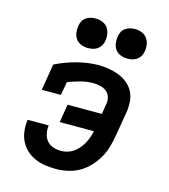

<svg xmlns="http://www.w3.org/2000/svg" viewBox="-113 -844 826 941"><g transform="rotate(15 300.0 -373.5)"><path d="M258 8Q230 8 202.5 4Q175 0 150.5 -11Q126 -22 106.5 -40Q87 -58 75.5 -82Q64 -106 61 -134Q58 -162 62 -189H169Q166 -169 170 -148.5Q174 -128 186 -113Q198 -98 217.5 -91Q237 -84 258 -84Q274 -84 290.5 -88.5Q307 -93 321.5 -103Q336 -113 347.5 -126.5Q359 -140 367.5 -155.5Q376 -171 381.5 -187Q387 -203 390 -219H217L232 -311H406L415 -367Q418 -385 412 -401.5Q406 -418 392.5 -428Q379 -438 361.5 -442Q344 -446 326 -446Q295 -446 263 -437.5Q231 -429 200 -417L188 -349H91L113 -483Q139 -496 166 -506Q193 -516 220 -523Q247 -530 274.5 -534Q302 -538 329 -538Q356 -538 382.5 -533.5Q409 -529 433 -519.5Q457 -510 477 -494Q497 -478 509 -455Q521 -432 523 -405.5Q525 -379 521 -352L499 -222Q494 -193 485.5 -164Q477 -135 461 -108Q445 -81 423 -58Q401 -35 374 -20Q347 -5 317 1.5Q287 8 258 8ZM456 -605Q438 -605 421.5 -611.5Q405 -618 395 -631.5Q385 -645 382.5 -662.5Q380 -680 383 -698Q385 -711 391 -722.5Q397 -734 408 -741.5Q419 -749 431.5 -752Q444 -755 456 -755Q474 -755 490.5 -748.5Q507 -742 517 -728.5Q527 -715 530 -697.5Q533 -680 530 -662Q528 -649 521.5 -637.5Q515 -626 504.5 -618.5Q494 -611 481.5 -608Q469 -605 456 -605ZM256 -605Q238 -605 221.5 -611.5Q205 -618 195 -631.5Q185 -645 182.5 -662.5Q180 -680 183 -698Q185 -711 191 -722.5Q197 -734 208 -741.5Q219 -749 231.5 -752Q244 -755 256 -755Q274 -755 290.5 -748.5Q307 -742 317 -728.5Q327 -715 330 -697.5Q333 -680 330 -662Q328 -649 321.5 -637.5Q315 -626 304.5 -618.5Q294 -611 281.5 -608Q269 -605 256 -605Z"/></g></svg>

Font: Iosevka Slab Semibold Extended
Style: Italic
Weight: 600
Width: 7
Italic angle: -9°
Monospace: yes
Designer: Belleve Invis
Foundry: Belleve Invis
Version: Version 11.1.0; ttfautohint (v1.8.3)